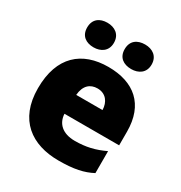

<svg xmlns="http://www.w3.org/2000/svg" viewBox="-180 -897 978 1037"><g transform="rotate(30 309.0 -378.5)"><path d="M108 -690C108 -638 144 -614 191 -614C236 -614 275 -638 275 -690C275 -743 236 -767 191 -767C144 -767 108 -743 108 -690ZM342 -690C342 -638 378 -614 426 -614C471 -614 510 -638 510 -690C510 -743 471 -767 426 -767C378 -767 342 -743 342 -690ZM315 -563C152 -563 42 -472 42 -273C42 -76 166 10 333 10C429 10 487 -3 540 -31V-168C479 -139 425 -126 356 -126C278 -126 238 -167 235 -225H576V-310C576 -479 476 -563 315 -563ZM322 -433C374 -433 402 -394 403 -345H239C244 -406 277 -433 322 -433Z"/></g></svg>

Font: Noto Sans Bengali Black
Style: Regular
Weight: 900
Designer: Jelle Bosma - Monotype Design Team
Foundry: Monotype Imaging Inc.
Version: Version 2.003